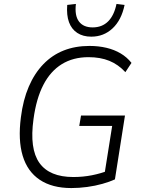

<svg xmlns="http://www.w3.org/2000/svg" viewBox="-20 -946 722 974"><path d="M342 8Q244 8 181.5 -34Q119 -76 95 -156Q71 -236 86 -351Q97 -439 126 -506.5Q155 -574 200 -620.5Q245 -667 303.5 -690Q362 -713 434 -713Q480 -713 520 -703.5Q560 -694 592 -675Q624 -656 647 -627L616 -580Q580 -619 534.5 -637.5Q489 -656 429 -656Q351 -656 293.5 -620.5Q236 -585 200 -515.5Q164 -446 150 -342Q129 -191 180 -119.5Q231 -48 352 -48Q401 -48 446.5 -57Q492 -66 533 -82L507 -43L549 -307H382L391 -360H614L563 -36Q537 -24 500 -13.5Q463 -3 422 2.5Q381 8 342 8ZM443 -760Q401 -760 372 -779Q343 -798 330 -833.5Q317 -869 321 -921L365 -926Q358 -867 380.5 -837Q403 -807 450 -807Q498 -807 528.5 -837.5Q559 -868 571 -926L612 -921Q596 -844 551 -802Q506 -760 443 -760Z"/></svg>

Font: Nunito Sans 10pt SemiCondensed Light
Style: Italic
Weight: 300
Width: 4
Italic angle: -9°
Designer: Vernon Adams
Foundry: Vernon Adams
Version: Version 3.101;gftools[0.9.27]